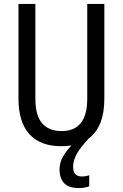

<svg xmlns="http://www.w3.org/2000/svg" viewBox="-20 -734 625 977"><path d="M352 115Q352 164 396 164Q408 164 418 162Q428 160 434 158V214Q412 223 380 223Q283 223 283 127Q283 93 301.5 61.5Q320 30 344 6Q320 10 292 10Q185 10 129.5 -51.5Q74 -113 74 -232V-714H160V-231Q160 -147 194 -107Q228 -67 294 -67Q424 -67 424 -232V-714H511V-232Q511 -89 432 -30Q385 21 368.5 53Q352 85 352 115Z"/></svg>

Font: Noto Sans Gurmukhi Condensed
Style: Regular
Weight: 400
Width: 3
Designer: Jelle Bosma - Monotype Design Team
Foundry: Monotype Imaging Inc.
Version: Version 2.004; ttfautohint (v1.8.4.7-5d5b)